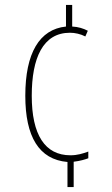

<svg xmlns="http://www.w3.org/2000/svg" viewBox="-20 -744 451 774"><path d="M271 -637V-724H246V-637C139 -626 82 -530 82 -358C82 -193 137 -101 252 -91V10H277V-92C302 -95 323 -101 336 -106V-133C314 -125 292 -118 264 -118C161 -118 108 -201 108 -358C108 -510 153 -612 262 -612C282 -612 305 -607 324 -597L334 -620C317 -629 295 -636 271 -637Z"/></svg>

Font: Noto Sans Malayalam ExtraCondensed Thin
Style: Regular
Weight: 100
Width: 2
Designer: Jelle Bosma - Monotype Design Team
Foundry: Monotype Imaging Inc.
Version: Version 2.104